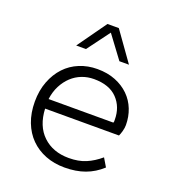

<svg xmlns="http://www.w3.org/2000/svg" viewBox="-129 -796 819 906"><g transform="rotate(20 280.0 -343.0)"><path d="M296 10Q244 10 200.5 -7Q157 -24 125.5 -55.5Q94 -87 76.5 -132.5Q59 -178 59 -235Q59 -291 76.5 -336.5Q94 -382 124 -414Q154 -446 195.5 -463Q237 -480 285 -480Q336 -480 376 -464Q416 -448 444 -420.5Q472 -393 486.5 -356Q501 -319 501 -277Q501 -263 496.5 -246.5Q492 -230 487 -220H116Q120 -134 170 -86.5Q220 -39 300 -39Q349 -39 385.5 -54.5Q422 -70 456 -99L481 -57Q444 -23 399 -6.5Q354 10 296 10ZM286 -430Q254 -430 225.5 -419Q197 -408 174.5 -387Q152 -366 136.5 -336Q121 -306 116 -268H441Q443 -271 443 -275Q443 -279 443 -283Q443 -347 403 -388.5Q363 -430 286 -430ZM369 -550 285 -663 201 -550H152L256 -696H313L417 -550Z"/></g></svg>

Font: Celebes Light
Style: Regular
Weight: 300
Designer: Anugrah Pasau
Foundry: Lafontype
Version: Version 1.000; ttfautohint (v1.8.4)